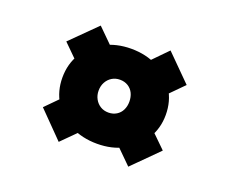

<svg xmlns="http://www.w3.org/2000/svg" viewBox="-91 -707 948 798"><g transform="rotate(20 383.5 -308.0)"><path d="M384 -97Q318 -97 265.5 -124Q213 -151 184 -199Q155 -247 155 -307Q155 -368 184.5 -415Q214 -462 266 -489.5Q318 -517 384 -517Q450 -517 501.5 -490Q553 -463 582.5 -415.5Q612 -368 612 -307Q612 -247 582 -199Q552 -151 501 -124Q450 -97 384 -97ZM232 -50 121 -163 205 -248 315 -133ZM197 -376 119 -453 231 -564 312 -484ZM384 -235Q404 -235 419.5 -244.5Q435 -254 443 -270.5Q451 -287 451 -307Q451 -328 443 -344.5Q435 -361 419.5 -370.5Q404 -380 384 -380Q364 -380 348.5 -370.5Q333 -361 324 -344.5Q315 -328 315 -307Q315 -287 324 -270.5Q333 -254 348.5 -244.5Q364 -235 384 -235ZM539 -52 456 -134 565 -248 651 -164ZM560 -362 448 -473 539 -566 651 -454Z"/></g></svg>

Font: Lexend Peta ExtraBold
Style: Regular
Weight: 800
Version: Version 1.007